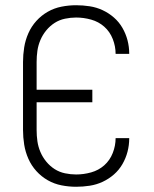

<svg xmlns="http://www.w3.org/2000/svg" viewBox="-20 -702 590 734"><path d="M271 12Q243 12 215 6.5Q187 1 162.5 -13Q138 -27 119 -48Q100 -69 88.5 -95Q77 -121 72.5 -149Q68 -177 68 -205V-465Q68 -493 72.5 -521Q77 -549 88.5 -575Q100 -601 119 -622Q138 -643 162.5 -657Q187 -671 215 -676.5Q243 -682 271 -682Q297 -682 323 -678Q349 -674 372.5 -663Q396 -652 415.5 -635Q435 -618 448 -595.5Q461 -573 467.5 -548Q474 -523 474 -497V-496H422Q422 -525 411 -553Q400 -581 378.5 -600Q357 -619 328.5 -627Q300 -635 271 -635Q250 -635 228.5 -630.5Q207 -626 189 -614.5Q171 -603 157 -586Q143 -569 134.5 -549Q126 -529 123 -508Q120 -487 120 -465V-359H333V-311H120V-205Q120 -183 123 -162Q126 -141 134.5 -121Q143 -101 157 -84Q171 -67 189 -55.5Q207 -44 228.5 -39.5Q250 -35 271 -35Q300 -35 328.5 -43Q357 -51 378.5 -70Q400 -89 411 -117Q422 -145 422 -174H474V-173Q474 -147 467.5 -122Q461 -97 448 -74.5Q435 -52 415.5 -35Q396 -18 372.5 -7Q349 4 323 8Q297 12 271 12Z"/></svg>

Font: Lode Dark
Style: Regular
Weight: 400
Monospace: yes
Designer: Belleve Invis
Foundry: Belleve Invis
Version: Version 29.2.0; ttfautohint (v1.8.3)